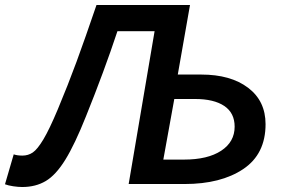

<svg xmlns="http://www.w3.org/2000/svg" viewBox="-76 -738 1144 770"><path d="M-56 1 -21 -119Q-7 -114 14 -114Q37 -114 55.5 -126.5Q74 -139 98 -179Q122 -219 156 -300Q197 -398 231 -490.5Q265 -583 311 -718H686L637 -439H731Q849 -439 919 -386Q989 -333 989 -240Q989 -120 899.5 -60Q810 0 664 0H440L544 -613H395Q342 -453 269 -272Q224 -159 186 -97.5Q148 -36 107.5 -12Q67 12 13 12Q-3 12 -23 9Q-43 6 -56 1ZM865 -230Q865 -285 823.5 -313Q782 -341 706 -341H623L579 -98H662Q757 -98 811 -133.5Q865 -169 865 -230Z"/></svg>

Font: Nebula Sans Semibold
Style: Regular
Weight: 600
Italic angle: -9°
Designer: Paul D. Hunt for Adobe (as Source Sans)
Foundry: Nebula Entertainment & Broadcasting LLC
Version: Version 1.010